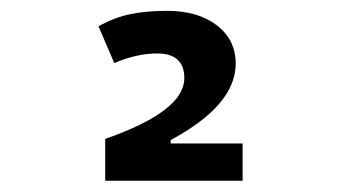

<svg xmlns="http://www.w3.org/2000/svg" viewBox="-20 -723 626 352"><path d="M172.9 -391.6V-468.3Q317.9 -519 317.9 -579.6Q317.9 -625 268.1 -625Q231 -625 189.5 -607.4L160.6 -674.8Q189.5 -690.9 218.5 -697Q247.6 -703.1 286.1 -703.1Q343.3 -703.1 377.7 -676.5Q412.1 -649.9 412.1 -606.4Q412.1 -530.3 293 -466.3V-460H424.8V-391.6Z"/></svg>

Font: CaskaydiaCove NFP
Style: Regular
Weight: 400
Designer: Aaron Bell
Foundry: Saja Typeworks
Version: Version 2111.001; VTT 6.35;Nerd Fonts 3.1.1